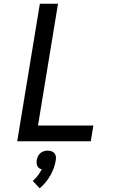

<svg xmlns="http://www.w3.org/2000/svg" viewBox="-20 -755 640 1026"><path d="M72 0 193 -735H290L183 -84H479L465 0ZM192 251 155 212Q170 199 182 183Q194 167 203 150Q195 148 189 143.5Q183 139 179.5 132Q176 125 175.5 117Q175 109 176 101Q178 91 182.5 81Q187 71 195.5 63.5Q204 56 214.5 53Q225 50 235 50Q245 50 254.5 53Q264 56 270.5 63.5Q277 71 278.5 81Q280 91 278 101Q275 122 267.5 142.5Q260 163 249 182.5Q238 202 223.5 219.5Q209 237 192 251Z"/></svg>

Font: Iosevka Custom Medium
Style: Italic
Weight: 500
Italic angle: -9°
Designer: Belleve Invis
Foundry: Belleve Invis
Version: Version 27.0.1